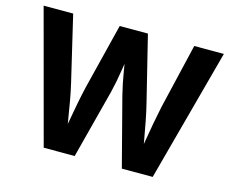

<svg xmlns="http://www.w3.org/2000/svg" viewBox="-101 -873 1230 1018"><g transform="rotate(15 514.0 -364.0)"><path d="M214.8 0 19.5 -727.5H181.6L266.1 -369.1Q276.9 -323.7 285.4 -274.2Q293.9 -224.6 302.2 -174.6Q310.5 -124.5 318.4 -77.6H291.5Q300.3 -124.5 309.1 -174.6Q317.9 -224.6 327.4 -274.2Q336.9 -323.7 347.7 -369.1L437 -727.5H591.8L680.2 -369.1Q691.4 -323.7 700.9 -274.2Q710.4 -224.6 719.2 -174.6Q728 -124.5 736.8 -77.6H709Q717.3 -124.5 725.6 -174.6Q733.9 -224.6 742.9 -274.2Q752 -323.7 761.7 -369.1L846.2 -727.5H1008.8L813 0H643.6L545.4 -377.4Q530.8 -435.5 519.8 -503.7Q508.8 -571.8 495.1 -646H532.7Q518.1 -573.2 508.1 -505.9Q498 -438.5 482.9 -377.4L384.8 0Z"/></g></svg>

Font: Inter 18pt
Style: Bold
Weight: 700
Designer: Rasmus Andersson
Foundry: rsms
Version: Version 4.001;git-66647c0bb